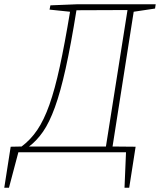

<svg xmlns="http://www.w3.org/2000/svg" viewBox="-71 -713 749 899"><path d="M512 166 519 0H15L-29 166H-51L-21 -26L30 -27Q72 -58 103.5 -104.5Q135 -151 160.5 -223Q186 -295 209 -401Q232 -507 257 -658L161 -668L165 -688L290 -693H658L655 -673L555 -658L456 -27L564 -26L534 166ZM65 -27H425L526 -666L287 -665Q261 -503 236.5 -392.5Q212 -282 186 -210.5Q160 -139 130.5 -96.5Q101 -54 65 -27Z"/></svg>

Font: Bitter ExtraLight
Style: Italic
Weight: 200
Italic angle: -9°
Designer: Sol Matas, and Bitter project Authors
Foundry: Sol Matas
Version: Version 2.001